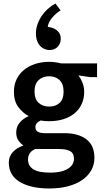

<svg xmlns="http://www.w3.org/2000/svg" viewBox="-20 -835 601 1090"><path d="M59 -314Q59 -353 74 -384.5Q89 -416 116 -438Q143 -460 179.5 -472Q216 -484 260 -484Q276 -484 294 -481.5Q312 -479 328 -475H531V-397H493L425 -407Q439 -389 448.5 -364.5Q458 -340 458 -314Q458 -276 444 -245Q430 -214 403.5 -192Q377 -170 340.5 -158.5Q304 -147 259 -147Q231 -147 211 -151Q181 -138 181 -113Q181 -79 234 -79H346Q424 -79 470 -44.5Q516 -10 516 61Q516 100 498 132Q480 164 446.5 187Q413 210 366 222.5Q319 235 261 235Q154 235 92 197.5Q30 160 30 88Q30 53 52.5 28.5Q75 4 113 -9Q97 -20 84.5 -37.5Q72 -55 72 -83Q72 -115 91.5 -138.5Q111 -162 143 -176Q110 -193 84.5 -226.5Q59 -260 59 -314ZM180 11Q161 19 150 34Q139 49 139 71Q139 106 168.5 125.5Q198 145 265 145Q301 145 326.5 138.5Q352 132 368.5 121Q385 110 392.5 96Q400 82 400 67Q400 35 378 23Q356 11 315 11ZM341 -314Q341 -359 318 -380.5Q295 -402 259 -402Q222 -402 199 -380Q176 -358 176 -316Q176 -272 199.5 -251Q223 -230 259 -230Q296 -230 318.5 -251Q341 -272 341 -314ZM269 -679Q290 -675 307.5 -658.5Q325 -642 325 -615Q325 -589 308 -570Q291 -551 260 -551Q248 -551 234.5 -556Q221 -561 209.5 -572.5Q198 -584 191 -602Q184 -620 184 -646Q184 -672 193 -697.5Q202 -723 217 -745Q232 -767 252 -785Q272 -803 295 -815L324 -776Q298 -760 276.5 -735Q255 -710 251 -683Z"/></svg>

Font: Mukta Mahee SemiBold
Style: Regular
Weight: 600
Designer: Shuchita Grover, Noopur Datye, Girish Dalvi, Yashodeep Gholap
Foundry: Ek Type
Version: Version 2.538;PS 1.000;hotconv 16.6.51;makeotf.lib2.5.65220;